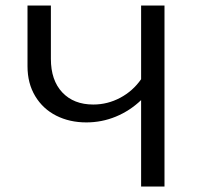

<svg xmlns="http://www.w3.org/2000/svg" viewBox="-20 -678 724 698"><path d="M578 -658V0H493V-314Q452 -275 401 -254Q350 -233 294 -233Q233 -233 184.5 -257.5Q136 -282 108 -328.5Q80 -375 80 -437V-658H165V-464Q165 -386 206.5 -342Q248 -298 319 -298Q371 -298 417 -322.5Q463 -347 493 -390V-658Z"/></svg>

Font: Ysabeau SC Medium
Style: Regular
Weight: 500
Designer: Christian Thalmann (Catharsis Fonts)
Version: Version 0.003